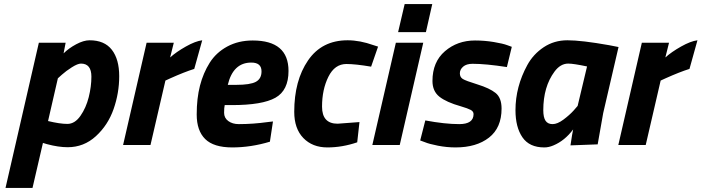

<svg xmlns="http://www.w3.org/2000/svg" viewBox="-20 -709 3431 939"><path d="M418 -512Q491 -512 527 -465.5Q563 -419 563 -336.5Q563 -254 535.5 -175.5Q508 -97 449 -43Q390 11 311 11Q266 11 210 -4L190 -10L139 210H7L170 -500H301L291 -448Q316 -473 352.5 -492.5Q389 -512 418 -512ZM376 -398Q360 -398 331.5 -380Q303 -362 283 -344L263 -326L215 -117Q273 -103 309.5 -103Q346 -103 373.5 -142.5Q401 -182 414 -234Q427 -286 427 -334Q427 -398 376 -398Z M582 0 697 -500H830L812 -428Q842 -455 889 -481.5Q936 -508 969 -512L930 -372Q882 -357 813 -326L789 -315L716 0Z M1148 -102Q1217 -102 1289 -112L1315 -115L1300 -16Q1207 12 1116 12Q1025 12 983.5 -29Q942 -70 942 -149Q942 -228 958 -290Q974 -352 1005.5 -402Q1037 -452 1091.5 -481.5Q1146 -511 1216 -511Q1391 -511 1391 -362Q1391 -267 1327 -231Q1263 -195 1114 -195H1079Q1076 -183 1076 -157.5Q1076 -132 1096.5 -117Q1117 -102 1148 -102ZM1135 -294Q1204 -294 1231.5 -309Q1259 -324 1259 -360Q1259 -403 1209 -403Q1120 -403 1094 -294Z M1680 -512Q1740 -512 1807 -488L1829 -481L1795 -383Q1718 -396 1674 -396Q1617 -396 1586 -333.5Q1555 -271 1555 -187.5Q1555 -104 1631 -104L1738 -112L1727 -13Q1654 12 1581 12Q1508 12 1463.5 -34Q1419 -80 1419 -162Q1419 -315 1486.5 -413.5Q1554 -512 1680 -512Z M1801 0 1916 -500H2050L1935 0ZM1927 -552 1959 -689H2094L2063 -552Z M2291 -397Q2261 -397 2245 -383Q2229 -369 2229 -350.5Q2229 -332 2243 -323Q2257 -314 2315.5 -296Q2374 -278 2403.5 -254.5Q2433 -231 2433 -178Q2433 -84 2371.5 -36Q2310 12 2208 12Q2165 12 2121.5 3.5Q2078 -5 2057 -14L2035 -22L2060 -120Q2156 -102 2226 -102Q2296 -102 2296 -151Q2296 -164 2282 -171.5Q2268 -179 2234 -189Q2163 -209 2129 -236Q2095 -263 2095 -313Q2095 -406 2156 -458.5Q2217 -511 2303 -511Q2350 -511 2395 -503.5Q2440 -496 2461 -488L2483 -480L2459 -381Q2356 -397 2291 -397Z M2642 12Q2569 12 2535 -37.5Q2501 -87 2501 -170Q2501 -285 2559 -391Q2588 -444 2639 -478Q2690 -512 2755 -512Q2824 -512 2959 -488L3005 -479L2930 -156L2903 -3L2770 2Q2779 -59 2783 -76Q2742 -21 2687 2Q2664 12 2642 12ZM2759 -398Q2721 -398 2692 -359Q2637 -285 2637 -170Q2637 -135 2648 -118.5Q2659 -102 2682.5 -102Q2706 -102 2735.5 -124Q2765 -146 2785 -168L2805 -191L2851 -384Q2785 -398 2759 -398Z M3004 0 3119 -500H3252L3234 -428Q3264 -455 3311 -481.5Q3358 -508 3391 -512L3352 -372Q3304 -357 3235 -326L3211 -315L3138 0Z"/></svg>

Font: Titillium Web
Style: Bold Italic
Weight: 700
Italic angle: -13°
Version: Version 1.001;PS 57.000;hotconv 1.0.70;makeotf.lib2.5.55311